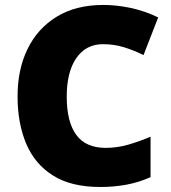

<svg xmlns="http://www.w3.org/2000/svg" viewBox="-20 -744 689 774"><path d="M395 -565.9Q326.7 -565.9 287.8 -510Q249 -454.1 249 -354Q249 -252.9 287.4 -200.4Q325.7 -147.9 405.8 -147.9Q452.6 -147.9 497.3 -160.9Q542 -173.8 586.9 -192.9V-29.8Q539.6 -8.8 489.7 0.5Q439.9 9.8 384.8 9.8Q267.1 9.8 194.3 -36.1Q120.6 -82 85.7 -164.6Q50.8 -247.1 50.8 -355Q50.8 -463.9 90.8 -545.9Q130.9 -628.9 208.3 -676.5Q285.6 -724.1 397 -724.1Q448.7 -724.1 505.9 -712.2Q563 -700.2 617.7 -673.8L558.6 -522Q520 -541 480 -553.5Q439.9 -565.9 395 -565.9Z"/></svg>

Font: Nokora Black
Style: Regular
Weight: 900
Designer: Danh Hong
Version: Version 8.000; ttfautohint (v1.8.3)